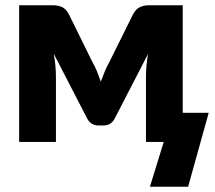

<svg xmlns="http://www.w3.org/2000/svg" viewBox="-20 -539 817 729"><path d="M673.8 -110.8H772.5L694.3 169.9H549.3L601.6 0H534.2V-245.6Q534.2 -267.1 536.1 -288.6Q538.1 -311 542 -334L415 -87.9Q401.4 -62.5 371.6 -62.5H355Q325.2 -62.5 311.5 -87.9L184.1 -335Q189 -306.2 190.4 -289.1Q192.4 -267.6 192.4 -245.6V0H52.7V-519H182.6Q198.7 -519 214.4 -512.7Q230 -506.3 241.2 -485.4L328.6 -308.1Q342.3 -282.7 347.2 -270.5Q357.9 -243.2 362.8 -229Q364.3 -232.9 378.9 -270.5Q383.8 -282.7 397.5 -308.1L485.4 -485.4Q496.6 -505.9 512.7 -512.7Q528.3 -519 543.9 -519H673.8Z"/></svg>

Font: Lato-ExtraBold
Style: Regular
Weight: 500
Designer: Lukasz Dziedzic with Adam Twardoch and Botio Nikoltchev
Foundry: tyPoland Lukasz Dziedzic
Version: ""